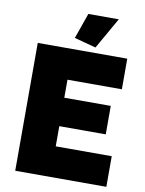

<svg xmlns="http://www.w3.org/2000/svg" viewBox="-98 -982 793 1050"><g transform="rotate(10 298.5 -457.0)"><path d="M567 -170V0H61V-710H558V-540H256V-440H514V-282H256V-170ZM376 -740 256 -772 306 -914H475Z"/></g></svg>

Font: Raleway Thin Black
Style: Regular
Weight: 900
Version: Version 4.026